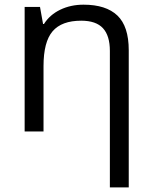

<svg xmlns="http://www.w3.org/2000/svg" viewBox="-20 -565 654 825"><path d="M452.1 240.2V-346.2Q452.1 -411.6 422.4 -443.8Q392.6 -476.1 329.1 -476.1Q245.1 -476.1 206.1 -430.7Q167 -385.3 167 -280.8V0H85.9V-535.2H151.9L165 -461.9H168.9Q193.8 -501.5 238.8 -523.2Q283.7 -544.9 338.9 -544.9Q435.5 -544.9 484.4 -498.3Q533.2 -451.7 533.2 -349.1V240.2Z"/></svg>

Font: WebKoruri
Style: Regular
Weight: 400
Foundry: lindwurm / mohemohe
Version: Version 1.00